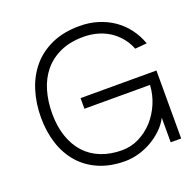

<svg xmlns="http://www.w3.org/2000/svg" viewBox="-136 -905 1048 1051"><g transform="rotate(-20 388.0 -379.5)"><path d="M687 -144Q669 -109 639 -80.5Q609 -52 573 -31.5Q537 -11 497 0Q457 11 419 11Q334 11 268 -17Q202 -45 157 -96Q112 -147 89 -217Q66 -287 66 -371Q66 -453 88.5 -525.5Q111 -598 156.5 -652.5Q202 -707 271.5 -738.5Q341 -770 435 -770Q491 -770 540 -755Q589 -740 629.5 -712.5Q670 -685 700.5 -645Q731 -605 749 -555L680 -549Q664 -589 638 -619Q612 -649 580 -668.5Q548 -688 511 -697.5Q474 -707 435 -707Q357 -707 299.5 -681Q242 -655 204.5 -609.5Q167 -564 149 -502.5Q131 -441 131 -370Q131 -295 151.5 -235.5Q172 -176 209.5 -135Q247 -94 301.5 -72.5Q356 -51 423 -51Q476 -51 523 -74.5Q570 -98 605.5 -137Q641 -176 663 -227.5Q685 -279 688 -335H306V-397H748V-1H687Z"/></g></svg>

Font: Milkman
Style: Regular
Weight: 300
Designer: Giulia Boggio / Martin Desinde
Version: Version 1.000